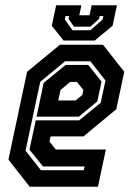

<svg xmlns="http://www.w3.org/2000/svg" viewBox="-20 -710 504 730"><path d="M371.5 -540 452.5 -437 422 -294.5 297.5 -191.5H172.5L168 -172L192 -141.5H382.5L352.5 0H93L12 -103L83 -437L208 -540ZM323.5 -477H227.5L133 -399L77 -137L135.5 -63H298.5L301.5 -77H143.5L92 -141L116 -252.5H281L363 -319.5L381 -404ZM315.5 -463 366 -400 350 -324.5 280 -266.5H119L146 -395L229.5 -463ZM272.5 -398.5H247L210 -368L201.5 -328H267.5L293 -349L297 -368ZM221.5 -556 177 -612 193.5 -690H289.5L281.5 -652H320.5L328.5 -690H424.5L408 -612L340.5 -556ZM255.5 -595H323.5L370.5 -636L373 -649H359L356.5 -638L323.5 -608.5H261.5L240.5 -638L243 -649H229L226.5 -636Z"/></svg>

Font: Tourney Condensed Regular
Style: Bold Italic
Weight: 700
Width: 3
Italic angle: -12°
Designer: Tyler Finck
Foundry: Etcetera Type Co
Version: Version 1.010; ttfautohint (v1.8.3)